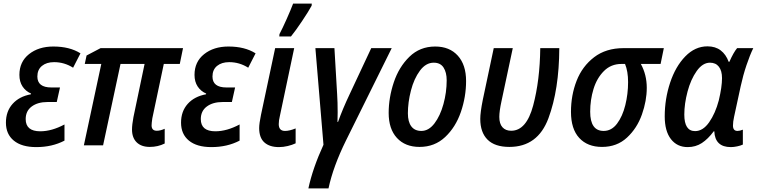

<svg xmlns="http://www.w3.org/2000/svg" viewBox="-20 -809 4214 1069"><path d="M13 -126Q13 -189 50 -230.5Q87 -272 152 -284L153 -288Q123 -301 105.5 -327.5Q88 -354 88 -392Q88 -465 141.5 -507.5Q195 -550 277 -550Q368 -550 428 -512L387 -432Q338 -463 281 -463Q239 -463 213.5 -442Q188 -421 188 -383Q188 -322 266 -322H314L296 -241H245Q190 -241 156.5 -216Q123 -191 123 -146Q123 -78 204 -78Q268 -78 339 -116V-26Q270 10 182 10Q101 10 57 -26Q13 -62 13 -126Z M715 -88Q715 -114 723 -157L785 -453H651L554 0H447L544 -453H452L462 -500L540 -541H999L981 -453H892L828 -150Q824 -122 824 -111Q824 -81 853 -81Q873 -81 897 -92V-10Q859 9 814 9Q767 9 741 -16.5Q715 -42 715 -88Z M988 -126Q988 -189 1025 -230.5Q1062 -272 1127 -284L1128 -288Q1098 -301 1080.5 -327.5Q1063 -354 1063 -392Q1063 -465 1116.5 -507.5Q1170 -550 1252 -550Q1343 -550 1403 -512L1362 -432Q1313 -463 1256 -463Q1214 -463 1188.5 -442Q1163 -421 1163 -383Q1163 -322 1241 -322H1289L1271 -241H1220Q1165 -241 1131.5 -216Q1098 -191 1098 -146Q1098 -78 1179 -78Q1243 -78 1314 -116V-26Q1245 10 1157 10Q1076 10 1032 -26Q988 -62 988 -126Z M1423 -96Q1423 -121 1433 -169L1512 -541H1618L1538 -162Q1532 -138 1532 -118Q1532 -80 1567 -80Q1592 -80 1626 -94V-11Q1607 -2 1582 4Q1557 10 1533 10Q1481 10 1452 -16Q1423 -42 1423 -96ZM1536 -619Q1553 -651 1576.5 -704Q1600 -757 1612 -789H1716L1715 -777Q1697 -744 1661.5 -691Q1626 -638 1600 -606H1535Z M1781 -3 1736 -541H1842L1857 -286Q1860 -241 1860 -183Q1860 -146 1859 -130H1862Q1888 -203 1927 -285L2047 -541H2161L1906 -26Q1835 118 1809 240H1697Q1721 128 1781 -3Z M2144 -180Q2144 -265 2172.5 -350.5Q2201 -436 2259.5 -493Q2318 -550 2403 -550Q2483 -550 2529 -499Q2575 -448 2575 -358Q2575 -270 2546 -185.5Q2517 -101 2458.5 -46Q2400 9 2316 9Q2236 9 2190 -41Q2144 -91 2144 -180ZM2467 -362Q2467 -406 2449.5 -433Q2432 -460 2395 -460Q2351 -460 2318 -415.5Q2285 -371 2268 -305Q2251 -239 2251 -178Q2251 -131 2270 -105.5Q2289 -80 2326 -80Q2367 -80 2399 -122Q2431 -164 2449 -229.5Q2467 -295 2467 -362Z M2654 -147Q2654 -183 2668 -253L2729 -541H2835L2772 -245Q2760 -190 2760 -158Q2760 -120 2777.5 -100.5Q2795 -81 2826 -81Q2911 -81 2948.5 -221.5Q2986 -362 2988 -541H3094Q3093 -310 3033.5 -150.5Q2974 9 2816 9Q2735 9 2694.5 -31.5Q2654 -72 2654 -147Z M3159 -186Q3159 -279 3190.5 -359.5Q3222 -440 3288 -490.5Q3354 -541 3452 -541H3676L3658 -453H3548Q3581 -393 3581 -320Q3581 -248 3554 -171.5Q3527 -95 3471 -43Q3415 9 3332 9Q3251 9 3205 -41Q3159 -91 3159 -186ZM3477 -352Q3477 -412 3460 -453H3440Q3382 -453 3342.5 -413.5Q3303 -374 3284.5 -313.5Q3266 -253 3266 -187Q3266 -80 3341 -80Q3385 -80 3415.5 -120.5Q3446 -161 3461.5 -223.5Q3477 -286 3477 -352Z M3681 -161Q3681 -258 3711 -348.5Q3741 -439 3795.5 -495Q3850 -551 3919 -551Q3963 -551 3992.5 -528.5Q4022 -506 4037 -465H4041Q4064 -517 4084 -541H4174Q4155 -502 4136 -445.5Q4117 -389 4104 -329L4067 -158Q4061 -131 4061 -110Q4061 -80 4086 -80Q4099 -80 4116 -87V-4Q4103 2 4084 6Q4065 10 4049 10Q3961 10 3957 -78H3954Q3922 -35 3887.5 -12.5Q3853 10 3809 10Q3750 10 3715.5 -34.5Q3681 -79 3681 -161ZM3982 -250Q4000 -325 4000 -374Q4000 -415 3982.5 -437.5Q3965 -460 3933 -460Q3892 -460 3859 -413.5Q3826 -367 3808 -299Q3790 -231 3790 -171Q3790 -79 3850 -79Q3894 -79 3928.5 -128.5Q3963 -178 3982 -250Z"/></svg>

Font: Noto Sans UI NarrowMedium
Style: Italic
Weight: 500
Width: 4
Italic angle: -12°
Designer: Monotype Design Team
Foundry: Monotype Imaging Inc.
Version: Version 1.001